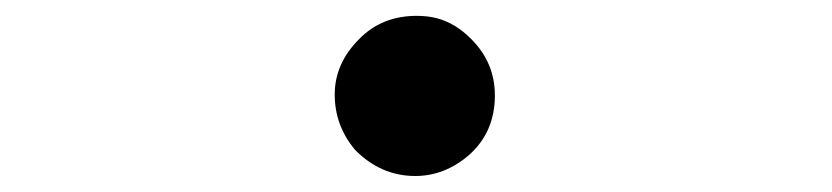

<svg xmlns="http://www.w3.org/2000/svg" viewBox="-20 -469 1040 240"><path d="M598.6 -349.6Q598.6 -390.6 569.3 -419.9Q549.8 -439.9 525.9 -446.3Q514.2 -449.2 501 -449.2Q457 -449.2 428.7 -419.9Q398.4 -389.6 398.4 -350.8Q398.4 -312 423.8 -281.7Q456.1 -249 499 -249Q535.6 -249 565.9 -274.9Q598.6 -303.7 598.6 -349.6Z"/></svg>

Font: YuPearl-Light
Style: Light
Weight: 300
Designer: Max Yao
Foundry: Max-Everyday
Version: Version 1.011; ttfautohint (v1.8.3)